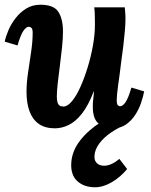

<svg xmlns="http://www.w3.org/2000/svg" viewBox="-21 -531 639 811"><path d="M211 11Q169 11 142.5 -8Q116 -27 103.5 -61.5Q91 -96 91 -143Q91 -180 97.5 -224Q104 -268 110.5 -312Q117 -356 117 -392Q117 -409 111.5 -413.5Q106 -418 101 -418Q90 -418 78 -401Q66 -384 53 -339L-1 -355Q3 -376 14.5 -403Q26 -430 45 -454.5Q64 -479 90 -495Q116 -511 150 -511Q206 -511 225.5 -481Q245 -451 245 -398Q245 -368 241 -330.5Q237 -293 232 -254Q227 -215 223 -180.5Q219 -146 219 -123Q219 -108 222 -98.5Q225 -89 231 -85Q237 -81 247 -81Q264 -81 282.5 -103Q301 -125 318 -162.5Q335 -200 349 -245.5Q363 -291 371.5 -338.5Q380 -386 380 -428Q380 -442 379.5 -465Q379 -488 377 -500H506Q508 -479 508.5 -470.5Q509 -462 509 -452Q509 -431 506.5 -401.5Q504 -372 500 -338Q496 -304 491 -270Q488 -243 484.5 -218Q481 -193 478 -171.5Q475 -150 473.5 -133.5Q472 -117 472 -108Q472 -92 476.5 -87Q481 -82 486 -82Q497 -82 509 -99Q521 -116 534 -161L588 -145Q584 -124 575 -97Q566 -70 550 -45.5Q534 -21 511 -5Q488 11 455 11Q423 11 397 -8Q371 -27 371 -80Q371 -100 373 -114Q375 -128 376 -145H375Q352 -85 325 -51Q298 -17 269 -3Q240 11 211 11ZM380 260Q334 260 305.5 234Q277 208 280 157Q283 107 317 63Q351 19 404 -14.5Q457 -48 515 -67L511 -5Q479 8 448.5 28.5Q418 49 398.5 75Q379 101 378 129Q377 147 388 158Q399 169 419 169Q434 169 450.5 161.5Q467 154 483 140L516 183Q488 217 451.5 238.5Q415 260 380 260Z"/></svg>

Font: Lora Italic
Style: Italic
Weight: 400
Italic angle: -3°
Designer: Olga Karpushina, Alexei Vanyashin (Cyrillic)
Foundry: Cyreal
Version: Version 2.210; ttfautohint (v1.8.1.43-b0c9)